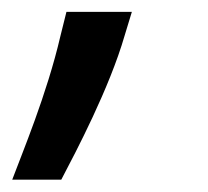

<svg xmlns="http://www.w3.org/2000/svg" viewBox="-33 -119 344 317"><path d="M172.9 -60.7 184.7 -99.4H76.7L66.8 -59.7C44.4 36.9 3.2 134.6 -12.8 177.6H68.2C92.3 131.7 147.7 26.6 172.9 -60.7Z"/></svg>

Font: Magic Ui Pro Semi Bold
Style: Italic
Weight: 600
Italic angle: -9.39999°
Designer: Stefan Endress, Andreas Faust
Version: Version 1.000;FEAKit 1.0